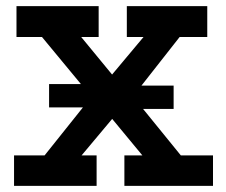

<svg xmlns="http://www.w3.org/2000/svg" viewBox="-20 -609 740 629"><path d="M140.8 -333.5H308L405.2 -328.5H548.8V-252.2H395.2L303.5 -257.2H140.8ZM26 0V-99.8H126L279.5 -292L117.5 -487.8H34V-589H303.2V-487.8H246L347.2 -364.8L450.2 -487.8H395.5V-589H659V-487.8H568.5L415.5 -293L572.5 -99.8H677.8V0H387.5V-99.8H446.5L347.5 -219.5L247.2 -99.8H296.5V0Z"/></svg>

Font: Podkova VF Beta
Style: Regular
Weight: 400
Designer: Ilya Yudin
Foundry: Cyreal (www.cyreal.org)
Version: Version 2.100